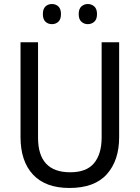

<svg xmlns="http://www.w3.org/2000/svg" viewBox="-20 -924 694 954"><path d="M572 -242Q572 -127 511 -58.5Q450 10 325 10Q206 10 144 -56.5Q82 -123 82 -243V-714H169V-240Q169 -68 329 -68Q410 -68 447.5 -113.5Q485 -159 485 -241V-714H572ZM193 -854Q193 -880 206 -892Q219 -904 238 -904Q257 -904 270 -892Q283 -880 283 -854Q283 -828 270 -816Q257 -804 238 -804Q219 -804 206 -816Q193 -828 193 -854ZM371 -854Q371 -880 384.5 -892Q398 -904 416 -904Q435 -904 448.5 -892Q462 -880 462 -854Q462 -828 448.5 -816Q435 -804 416 -804Q398 -804 384.5 -816Q371 -828 371 -854Z"/></svg>

Font: Noto Sans Sinhala UI SemiCondensed
Style: Regular
Weight: 400
Width: 4
Designer: Jelle Bosma - Monotype Design Team
Foundry: Monotype Imaging Inc.
Version: Version 2.006; ttfautohint (v1.8.4.7-5d5b)